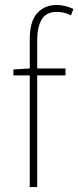

<svg xmlns="http://www.w3.org/2000/svg" viewBox="-20 -754 316 774"><path d="M100 0V-450H34V-474L100 -478V-596Q100 -667 129.5 -700.5Q159 -734 210 -734Q241 -734 276 -718L266 -692Q251 -700 236.5 -703Q222 -706 208 -706Q167 -706 148.5 -676Q130 -646 130 -592V-478H244V-450H130V0Z"/></svg>

Font: TypoPRO Source Sans Pro
Style: Regular
Weight: 200
Designer: Paul D. Hunt
Foundry: Adobe Systems Incorporated
Version: Version 2.020;PS 2.000;hotconv 1.0.86;makeotf.lib2.5.63406